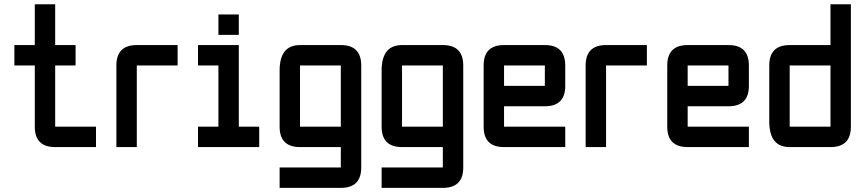

<svg xmlns="http://www.w3.org/2000/svg" viewBox="-20 -704 4142 919"><path d="M244.1 0Q146.5 0 146.5 -97.7V-390.6H48.8V-488.3H146.5V-683.6H244.1V-488.3H341.8V-390.6H244.1V-97.7H439.5V0Z M634.8 -488.3H830.1V-390.6H634.8V0H537.1V-390.6Q537.1 -488.3 634.8 -488.3Z M1025.4 -537.1V-634.8H1123V-537.1ZM927.7 0V-97.7H1025.4V-390.6H927.7V-488.3H1123V-97.7H1220.7V0Z M1611.3 195.3H1318.4V97.7H1611.3V0H1416Q1318.4 0 1318.4 -97.7V-366.2Q1318.4 -488.3 1416 -488.3H1611.3Q1709 -488.3 1709 -390.6V97.7Q1709 195.3 1611.3 195.3ZM1416 -97.7H1611.3V-390.6H1416Z M2099.6 195.3H1806.6V97.7H2099.6V0H1904.3Q1806.6 0 1806.6 -97.7V-366.2Q1806.6 -488.3 1904.3 -488.3H2099.6Q2197.3 -488.3 2197.3 -390.6V97.7Q2197.3 195.3 2099.6 195.3ZM1904.3 -97.7H2099.6V-390.6H1904.3Z M2392.6 -488.3H2587.9Q2685.5 -488.3 2685.5 -390.6V-293Q2685.5 -195.3 2587.9 -195.3H2392.6V-97.7H2685.5V0H2392.6Q2294.9 0 2294.9 -97.7V-390.6Q2294.9 -488.3 2392.6 -488.3ZM2587.9 -390.6H2392.6V-293H2587.9Z M2880.9 -488.3H3076.2V-390.6H2880.9V0H2783.2V-390.6Q2783.2 -488.3 2880.9 -488.3Z M3271.5 -488.3H3466.8Q3564.5 -488.3 3564.5 -390.6V-293Q3564.5 -195.3 3466.8 -195.3H3271.5V-97.7H3564.5V0H3271.5Q3173.8 0 3173.8 -97.7V-390.6Q3173.8 -488.3 3271.5 -488.3ZM3466.8 -390.6H3271.5V-293H3466.8Z M4052.7 -97.7Q4052.7 0 3955.1 0H3759.8Q3662.1 0 3662.1 -122.1V-390.6Q3662.1 -488.3 3759.8 -488.3H3955.1V-683.6H4052.7ZM3759.8 -97.7H3955.1V-390.6H3759.8Z"/></svg>

Font: BabelStone Runic Dotted
Style: Regular
Weight: 400
Designer: Andrew West
Foundry: BabelStone
Version: Version 3.003 March 14, 2022